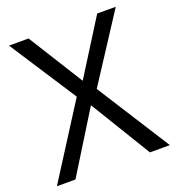

<svg xmlns="http://www.w3.org/2000/svg" viewBox="-130 -818 846 923"><g transform="rotate(-20 293.0 -357.0)"><path d="M582 0H480L291 -310L99 0H4L241 -372L19 -714H119L294 -434L470 -714H565L344 -374Z"/></g></svg>

Font: Noto Sans Sora Sompeng
Style: Regular
Weight: 400
Designer: Monotype Design Team. David Williams.
Foundry: Monotype Imaging Inc.
Version: Version 2.101